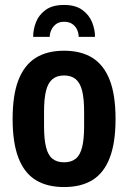

<svg xmlns="http://www.w3.org/2000/svg" viewBox="-20 -744 518 776"><path d="M239 12Q170 12 124 -16.5Q78 -45 54.5 -106Q31 -167 31 -263Q31 -360 54.5 -420.5Q78 -481 124 -510Q170 -539 239 -539Q308 -539 354 -510Q400 -481 423.5 -420.5Q447 -360 447 -263Q447 -167 423.5 -106Q400 -45 354 -16.5Q308 12 239 12ZM239 -88Q268 -88 286 -102.5Q304 -117 312 -149.5Q320 -182 320 -234V-292Q320 -345 312 -377Q304 -409 286 -424Q268 -439 239 -439Q210 -439 192 -424Q174 -409 166 -377Q158 -345 158 -292V-234Q158 -182 166 -149.5Q174 -117 192 -102.5Q210 -88 239 -88ZM239 -724Q285 -724 312.5 -704Q340 -684 352 -654.5Q364 -625 364 -595H298Q298 -609 292 -623Q286 -637 273 -646.5Q260 -656 239 -656Q219 -656 206.5 -646.5Q194 -637 187.5 -623Q181 -609 181 -595H114Q114 -625 125.5 -654.5Q137 -684 164.5 -704Q192 -724 239 -724Z"/></svg>

Font: Archivo Condensed
Style: Bold
Weight: 700
Width: 3
Designer: Hector Gatti
Foundry: Omnibus-Type
Version: Version 2.001